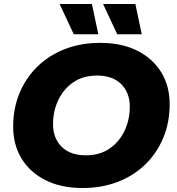

<svg xmlns="http://www.w3.org/2000/svg" viewBox="-20 -929 886 963"><path d="M394 14Q286 14 208 -25.5Q130 -65 88 -134Q46 -203 46 -294Q46 -385 78 -462Q110 -539 168 -595.5Q226 -652 306 -683Q386 -714 483 -714Q591 -714 669 -674.5Q747 -635 789 -566Q831 -497 831 -406Q831 -315 799 -238Q767 -161 709 -104.5Q651 -48 571 -17Q491 14 394 14ZM411 -150Q480 -150 529 -183.5Q578 -217 604.5 -272.5Q631 -328 631 -394Q631 -464 588 -507Q545 -550 466 -550Q397 -550 348 -516.5Q299 -483 272.5 -427.5Q246 -372 246 -306Q246 -236 289 -193Q332 -150 411 -150ZM350 -757 279 -909H441L473 -757ZM568 -757 497 -909H659L691 -757Z"/></svg>

Font: Montserrat ExtraBold
Style: Italic
Weight: 800
Italic angle: -11.3°
Designer: Julieta Ulanovsky
Foundry: Julieta Ulanovsky
Version: Version 9.000; ttfautohint (v1.8.4.7-5d5b)